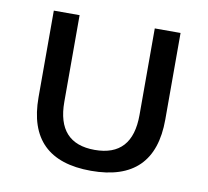

<svg xmlns="http://www.w3.org/2000/svg" viewBox="-64 -584 719 663"><g transform="rotate(10 295.5 -252.0)"><path d="M73.2 -209V-512.7H163.6V-209Q163.6 -63.5 295.4 -63.5Q427.2 -63.5 427.2 -209V-512.7H517.6V-209Q517.6 9.8 295.4 9.8Q73.2 9.8 73.2 -209Z"/></g></svg>

Font: Sansation
Style: Regular
Weight: 400
Designer: Bernd Montag
Version: Version 1.301